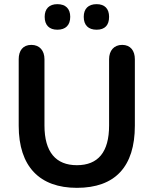

<svg xmlns="http://www.w3.org/2000/svg" viewBox="-20 -894 739 924"><path d="M350 10C534 10 629 -92 629 -289V-609C629 -650 608 -678 568 -678C528 -678 505 -650 505 -609V-290C505 -162 452 -99 350 -99C249 -99 194 -162 194 -290V-609C194 -650 171 -678 131 -678C90 -678 70 -650 70 -609V-289C70 -92 171 10 350 10ZM445 -751C485 -751 505 -773 505 -813C505 -852 484 -874 445 -874C405 -874 383 -852 383 -813C383 -773 405 -751 445 -751ZM256 -751C296 -751 318 -773 318 -813C318 -852 296 -874 256 -874C217 -874 195 -852 195 -813C195 -773 217 -751 256 -751Z"/></svg>

Font: SN Pro SemiBold
Style: Regular
Weight: 600
Designer: Tobias Whetton
Foundry: Supernotes
Version: Version 1.003;Glyphs 3.3 (3324)